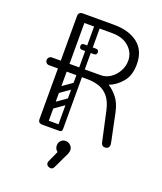

<svg xmlns="http://www.w3.org/2000/svg" viewBox="-165 -805 957 1135"><g transform="rotate(20 313.5 -237.5)"><path d="M551 0Q538 0 532 -7Q526 -14 524 -26L484 -209Q472 -263 447 -292.5Q422 -322 388 -333Q354 -344 316 -344H185V-28Q185 -16 178 -8Q171 0 157 0Q130 0 130 -26V-344H74Q64 -344 57 -351Q50 -358 50 -368Q50 -379 57.5 -386Q65 -393 75 -393H130V-674Q130 -700 158 -700H355Q447 -700 503.5 -656.5Q560 -613 560 -526Q560 -456 525 -414.5Q490 -373 445 -356Q474 -338 500.5 -305Q527 -272 539 -215Q553 -147 561 -109Q569 -71 572.5 -54Q576 -37 576.5 -32.5Q577 -28 577 -26Q577 -13 569.5 -6.5Q562 0 551 0ZM185 -393H380Q415 -393 443 -412.5Q471 -432 488 -463Q505 -494 505 -528Q505 -579 466 -614.5Q427 -650 360 -650H185ZM141 -17Q141 -35 159 -35H262Q280 -35 280 -17Q280 0 261 0H158Q141 0 141 -17ZM263 -365Q246 -365 246 -382V-646Q246 -663 263 -663Q281 -663 281 -647V-383Q281 -365 263 -365ZM209 -514Q209 -531 226 -531H300Q319 -531 319 -514Q319 -496 301 -496H227Q209 -496 209 -514ZM209 -514Q209 -531 226 -531H300Q319 -531 319 -514Q319 -496 301 -496H227Q209 -496 209 -514ZM275 -198Q280 -191 278.5 -184Q277 -177 272 -173L178 -107Q165 -98 155 -111Q144 -127 158 -136L252 -202Q265 -211 275 -198ZM275 -296Q280 -289 278.5 -282Q277 -275 272 -271L178 -205Q165 -196 155 -209Q144 -225 158 -234L252 -300Q265 -309 275 -296ZM168 0Q150 0 150 -18V-350Q150 -366 168 -366Q185 -366 185 -349V-17Q185 0 168 0ZM264 0Q246 0 246 -18V-350Q246 -366 264 -366Q281 -366 281 -349V-17Q281 0 264 0ZM278 222Q263 216 263 201Q263 195 266 189L297 121Q279 108 279 85Q279 68 290.5 55.5Q302 43 320 43Q338 43 351 55.5Q364 68 364 85Q364 94 362 100Q360 106 358 111L311 210Q304 225 290 225Q284 225 278 222Z"/></g></svg>

Font: Nsibidi Libre Uzo
Style: Regular
Weight: 400
Designer: Oluwaseun Badejo
Version: Version 1.021